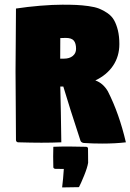

<svg xmlns="http://www.w3.org/2000/svg" viewBox="-20 -613 562 827"><path d="M46.9 -305.7Q46.9 -354.5 47.9 -440.9Q48.8 -527.3 48.8 -576.2Q97.7 -583.7 152.7 -588.3Q207.8 -592.8 249 -592.8Q284.7 -592.8 308.8 -591.7Q333 -590.6 361 -586.8Q388.9 -583 407 -575.9Q425 -568.8 443.1 -556.4Q461.2 -543.9 471.3 -526.1Q481.4 -508.3 487.8 -482.4Q494.1 -456.5 494.1 -423.1Q494.1 -370.1 466.8 -329.8Q439.5 -289.6 390.6 -266.6Q423.8 -255.1 444.6 -219.7Q493.2 -124.3 522.2 0Q477.3 5.4 419.9 5.4Q378.4 5.4 341.6 2.9Q336.9 2.7 332.5 0Q328.1 -2.7 326.7 -6.8Q279.1 -151.4 252.7 -240.2H239.7Q240.2 -212.9 242.1 -128.2Q243.9 -43.5 244.1 0Q204.1 1.7 158.4 1.7Q117.2 1.7 58.6 0Q54.4 0 51.6 -2.8Q48.8 -5.6 48.8 -9.8Q48.8 -54.9 47.9 -155.5Q46.9 -256.1 46.9 -305.7ZM239.3 -360.4H255.9Q279.1 -360.4 293.3 -371.9Q307.6 -383.5 307.6 -402.6Q307.6 -426.5 297.9 -438.1Q288.1 -449.7 263.2 -449.7Q250.5 -449.7 239.7 -449Q239.3 -391.8 239.3 -360.4ZM209.7 19.3Q270 16.8 350.3 19.3Q354 19.3 356.6 21.4Q359.1 23.4 359.1 26.4Q359.1 38.6 359.4 57.9Q359.6 77.1 359.6 88.1Q356.4 108.6 342.4 143.1Q328.4 177.5 320.1 193.1Q285.4 194.3 247.6 194.3Q252.2 157.5 254.9 114.7Q230.7 114.7 218.5 114.3Q214.8 114 212.3 112.1Q209.7 110.1 209.7 107.2Q208.3 58.3 209.7 19.3Z"/></svg>

Font: Digitalt
Style: Medium
Weight: 500
Designer: gluk
Foundry: gluk
Version: Version 0.60